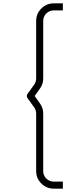

<svg xmlns="http://www.w3.org/2000/svg" viewBox="-20 -902 440 1144"><path d="M354.5 222H300.5Q257 222 226.2 191.2Q195.5 160.5 195.5 118V-225Q195.5 -243.5 184.5 -261L143.5 -318Q140 -323.5 140 -330.2Q140 -337 143.5 -342L184.5 -399Q195.5 -416.5 195.5 -435V-777Q195.5 -820.5 226.2 -851.2Q257 -882 300.5 -882H354.5V-840H300.5Q274.5 -840 256 -821.8Q237.5 -803.5 237.5 -777V-435Q237.5 -401.5 218.5 -375L186.5 -330L218.5 -285Q237.5 -258.5 237.5 -225V118Q237.5 143.5 256 161.8Q274.5 180 300.5 180H354.5Z"/></svg>

Font: Manrope Variable Light
Style: Regular
Weight: 200
Designer: Mikhail Sharanda
Foundry: Mikhail Sharanda
Version: Version 4.505